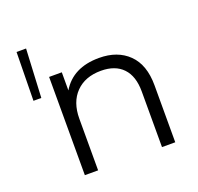

<svg xmlns="http://www.w3.org/2000/svg" viewBox="-123 -833 995 966"><g transform="rotate(-20 375.0 -350.0)"><path d="M57 -440 61 -700H112L99 -440ZM440 -530Q539 -530 597.5 -472.5Q656 -415 656 -305V0H585V-298Q585 -380 544 -423Q503 -466 427 -466Q342 -466 292.5 -415.5Q243 -365 243 -276V0H172V-526H240V-429Q300 -530 440 -530Z"/></g></svg>

Font: Montserrat Alternates
Style: Regular
Weight: 400
Designer: Julieta Ulanovsky
Foundry: Julieta Ulanovsky
Version: Version 7.200;PS 007.200;hotconv 1.0.88;makeotf.lib2.5.64775